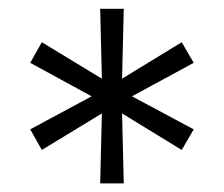

<svg xmlns="http://www.w3.org/2000/svg" viewBox="-20 -727 509 437"><path d="M208 -309.6 211.9 -468.8 75.2 -385.7 48.8 -432.6 188.5 -507.8 48.8 -584 75.2 -630.9 211.9 -547.9 208 -707H261.7L257.8 -547.9L393.6 -630.9L420.9 -584L280.3 -507.8L420.9 -432.6L393.6 -385.7L257.8 -468.8L261.7 -309.6Z"/></svg>

Font: Pretendard Std Light
Style: Regular
Weight: 300
Designer: Base glyphs from Inter by Rasmus Andersson; Hangeul glyphs from Noto Sans CJK(Source Han Sans) by Jang Soo-young and Kan
Foundry: Kil Hyung-jin
Version: Version 1.309